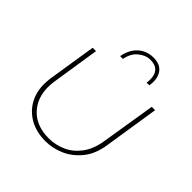

<svg xmlns="http://www.w3.org/2000/svg" viewBox="-188 -848 1009 1009"><g transform="rotate(45 317.0 -343.5)"><path d="M589 -510 541 -202Q530 -128 492 -80.5Q454 -33 402.5 -10Q351 13 297 13Q230 13 181 -14Q132 -41 105.5 -88Q79 -135 79 -195Q79 -205 80 -216Q81 -227 82 -237L125 -510H150L108 -239Q107 -229 106 -218.5Q105 -208 105 -198Q105 -115 156.5 -62.5Q208 -10 298 -10Q347 -10 392.5 -30Q438 -50 471 -93.5Q504 -137 515 -206L564 -510ZM258 -581Q265 -619 283 -645.5Q301 -672 328 -686Q355 -700 387 -700Q440 -700 462 -666.5Q484 -633 475 -581H455Q459 -605 455 -628Q451 -651 434.5 -665.5Q418 -680 384 -680Q350 -680 318.5 -654Q287 -628 279 -581Z"/></g></svg>

Font: MuseoModerno Thin Thin
Style: Italic
Weight: 250
Italic angle: -9°
Version: Version 1.003